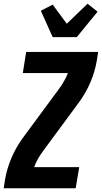

<svg xmlns="http://www.w3.org/2000/svg" viewBox="-20 -1015 549 1035"><path d="M0 0 7 -46Q17 -105 41 -162Q65 -219 102 -270L296 -533Q311 -553 324 -575.5Q337 -598 346 -621H103L121 -735H509L502 -689Q492 -630 468 -573Q444 -516 407 -465L213 -202Q198 -182 185 -159.5Q172 -137 164 -114H407L388 0ZM264 -815 200 -957 264 -990 340 -887 452 -995 506 -952 394 -815Z"/></svg>

Font: Iosevka Term Curly Heavy
Style: Italic
Weight: 900
Italic angle: -9°
Designer: Belleve Invis
Foundry: Belleve Invis
Version: Version 32.3.0